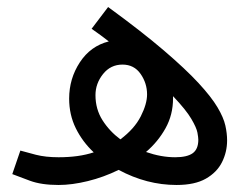

<svg xmlns="http://www.w3.org/2000/svg" viewBox="-20 -519 712 547"><path d="M483 8Q398 8 318 -35Q275 -14 230 -3Q185 8 147 8Q98 8 65.5 -4Q33 -16 15 -23L38 -90Q55 -85 82.5 -78Q110 -71 147 -71Q176 -71 201 -74.5Q226 -78 247 -85Q215 -115 196 -153.5Q177 -192 177 -238Q177 -295 207.5 -341.5Q238 -388 290 -401Q267 -419 241 -437L288 -499Q384 -429 446.5 -375.5Q509 -322 545.5 -282.5Q582 -243 599.5 -213.5Q617 -184 622 -161.5Q627 -139 627 -119Q627 -86 612.5 -57Q598 -28 566.5 -10Q535 8 483 8ZM252 -248Q252 -208 272 -176.5Q292 -145 323 -122Q363 -152 381 -187.5Q399 -223 399 -250Q399 -282 380.5 -308.5Q362 -335 329 -335Q295 -335 273.5 -308Q252 -281 252 -248ZM473 -239Q473 -192 451.5 -153.5Q430 -115 396 -86Q439 -71 479 -71Q513 -71 529 -82.5Q545 -94 545 -121Q545 -127 542.5 -141Q540 -155 525 -180.5Q510 -206 473 -245Q473 -242 473 -239Z"/></svg>

Font: TSCustom
Style: Regular
Weight: 400
Designer: Monotype Design Team
Foundry: Monotype Imaging Inc.
Version: Version 2.004; ttfautohint (v1.8.3) -l 8 -r 50 -G 200 -x 14 